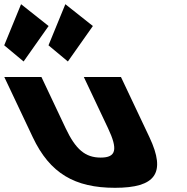

<svg xmlns="http://www.w3.org/2000/svg" viewBox="-213 -880 889 915"><path d="M-192.9 -664 -100.5 -587 18.6 -756 -112.6 -860ZM18.1 -664 110.5 -587 229.6 -756 98.4 -860ZM-192.5 -513H-15.5L99.8 -269C147.6 -168 193 -129 267 -129C341 -129 349.6 -168 301.8 -269L186.5 -513H363.5L499.2 -226C580.5 -54 527.1 15 335.1 15C143.1 15 24.5 -54 -56.8 -226Z"/></svg>

Font: Hussar
Style: BdOpOblFive
Weight: 700
Foundry: Cannot Into Space Fonts
Version: Version 2.00